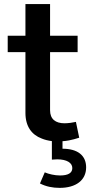

<svg xmlns="http://www.w3.org/2000/svg" viewBox="-20 -684 440 936"><path d="M350.1 -89.8C335.9 -86.4 312.5 -83 294.4 -83C251 -83 224.1 -103 224.1 -146.5V-429.7H358.4V-509.8H224.1V-664.1H104V-509.8H17.6V-429.7H104V-133.3C104 -67.4 134.8 -26.9 183.1 -8.8C198.2 -2.4 214.8 1.5 232.9 3.9V94.2C241.7 93.3 250.5 92.8 258.8 92.8C305.2 92.8 332.5 109.4 332.5 135.3C332.5 159.2 312.5 171.4 272.5 171.4C246.6 171.4 217.3 164.6 198.2 156.2L174.8 210.4C204.6 225.6 236.3 231.9 271 231.9C350.6 231.9 399.9 194.3 399.9 131.8C399.9 73.7 358.4 41 284.7 41V4.4C294.9 3.9 305.7 2.4 315.9 0.5C333.5 -2.9 350.1 -7.3 366.2 -12.7Z"/></svg>

Font: Estedad SemiBold
Style: Regular
Weight: 600
Designer: Amin Abedi
Version: Version 7.3